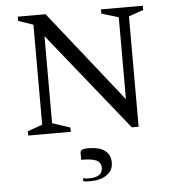

<svg xmlns="http://www.w3.org/2000/svg" viewBox="-55 -611 823 901"><g transform="rotate(-5 356.5 -160.5)"><path d="M62 0V-20L132 -45V-516L62 -540V-560H193L534 -130V-516L454 -540V-560H651V-540L582 -516V4H550L179 -458V-48L263 -20V0ZM334 239Q327 239 317.5 238.5Q308 238 301 236V222Q308 224 316 224.5Q324 225 329 225Q393 225 393 181Q393 155 371.5 145Q350 135 300 135V102Q300 94 307.5 89Q315 84 338 84Q390 84 416 104Q442 124 442 160Q442 198 411.5 218.5Q381 239 334 239Z"/></g></svg>

Font: Spectral SC Light
Style: Regular
Weight: 300
Designer: Jean-Baptiste Levee
Foundry: Production Type
Version: Version 2.001